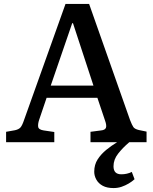

<svg xmlns="http://www.w3.org/2000/svg" viewBox="-20 -723 776 976"><path d="M557 233Q524 233 502.5 221.5Q481 210 470 190.5Q459 171 459 150Q459 114 476.5 87Q494 60 520.5 38.5Q547 17 575 0H440V-53L494 -60Q514 -62 518.5 -73.5Q523 -85 514 -110L475 -226H217L179 -114Q172 -93 174 -78.5Q176 -64 202 -60L256 -52V0H11V-53L56 -61Q75 -65 84 -75Q93 -85 103 -115L313 -703H433L641 -113Q651 -87 658 -77Q665 -67 686 -62L725 -54V0H637Q604 28 580.5 58Q557 88 557 122Q557 143 567 153Q577 163 597 163Q611 163 624.5 160Q638 157 650 151L664 188Q651 200 634 210Q617 220 598 226.5Q579 233 557 233ZM238 -288H455L351 -605H347Z"/></svg>

Font: Literata 18pt Medium
Style: Regular
Weight: 500
Designer: Latin by Veronika Burian and Jose Scaglione. Greek by Irene Vlachou. Cyrillic by Vera Evstafieva.
Foundry: TypeTogether
Version: Version 3.103;gftools[0.9.29]